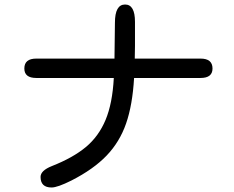

<svg xmlns="http://www.w3.org/2000/svg" viewBox="-20 -784 1040 852"><path d="M923 -480Q923 -438 870 -438H575Q568 -318 539.5 -236Q511 -154 453 -93.5Q395 -33 297 17Q235 48 209 48Q160 48 160 1Q160 -27 210 -47Q304 -84 361 -131.5Q418 -179 448.5 -252Q479 -325 485 -438H141Q88 -438 88 -480Q88 -524 141 -524H488L490 -683Q490 -764 535 -764Q579 -764 579 -687V-580L578 -524H870Q923 -524 923 -480Z"/></svg>

Font: 寒蝉全圆体
Style: Regular
Weight: 400
Designer: Warren2060
      Designed by Motoya company      

      [Varela Round]
      Joe Prince(Latin component); Avraham Cornf
Foundry: ChillType
Version: Version 3.200